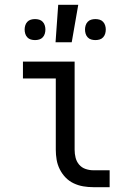

<svg xmlns="http://www.w3.org/2000/svg" viewBox="-20 -775 540 795"><path d="M366 0Q345 0 324.5 -3.5Q304 -7 285 -16Q266 -25 251.5 -40Q237 -55 227.5 -74Q218 -93 214.5 -113.5Q211 -134 211 -155V-450H75V-520H289V-155Q289 -138 293 -122Q297 -106 307.5 -93.5Q318 -81 334 -75.5Q350 -70 366 -70H434V0ZM210 -600 221 -755H304L277 -600ZM375 -609Q366 -609 357.5 -611.5Q349 -614 343 -620.5Q337 -627 334.5 -635.5Q332 -644 332 -653Q332 -661 334.5 -669.5Q337 -678 343 -684.5Q349 -691 357.5 -693.5Q366 -696 375 -696Q384 -696 392.5 -693.5Q401 -691 407 -684.5Q413 -678 415.5 -669.5Q418 -661 418 -653Q418 -644 415.5 -635.5Q413 -627 407 -620.5Q401 -614 392.5 -611.5Q384 -609 375 -609ZM125 -609Q116 -609 107.5 -611.5Q99 -614 93 -620.5Q87 -627 84.5 -635.5Q82 -644 82 -653Q82 -661 84.5 -669.5Q87 -678 93 -684.5Q99 -691 107.5 -693.5Q116 -696 125 -696Q134 -696 142.5 -693.5Q151 -691 157 -684.5Q163 -678 165.5 -669.5Q168 -661 168 -653Q168 -644 165.5 -635.5Q163 -627 157 -620.5Q151 -614 142.5 -611.5Q134 -609 125 -609Z"/></svg>

Font: Iosevka Algr
Style: Regular
Weight: 400
Monospace: yes
Designer: Belleve Invis
Foundry: Belleve Invis
Version: Version 26.0.2; ttfautohint (v1.8.3)